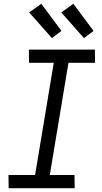

<svg xmlns="http://www.w3.org/2000/svg" viewBox="-20 -998 540 1018"><path d="M26 0 25 -70H166L265 -665H134L133 -735H483L484 -665H343L244 -70H375L376 0ZM425 -796 305 -932 369 -978 476 -834ZM255 -796 135 -932 199 -978 306 -834Z"/></svg>

Font: Iosevka Curly Slab
Style: Italic
Weight: 400
Italic angle: -9°
Monospace: yes
Designer: Belleve Invis
Foundry: Belleve Invis
Version: Version 22.1.2; ttfautohint (v1.8.4)